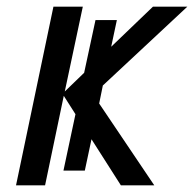

<svg xmlns="http://www.w3.org/2000/svg" viewBox="-20 -555 581 575"><path d="M140 -535H228L174 -281L232 -337L266 -495H330L313 -415L438 -535H541L288 -299L277 -245L442 0H342L254 -138L234 -44H170L206 -213L171 -268L115 0H28Z"/></svg>

Font: BC Sans
Style: Italic
Weight: 400
Italic angle: -12°
Designer: Monotype Design Team
Designer: Province of B.C.
Foundry: Monotype Imaging Inc.
Version: Version 2.000;GOOG;noto-source:20170915:90ef993387c0